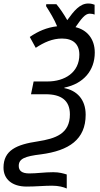

<svg xmlns="http://www.w3.org/2000/svg" viewBox="-64 -871 568 1096"><path d="M317 205V125C297 119 275 112 240 112C188 112 148 119 103 119C59 119 43 102 43 76C43 35 78 21 170 10C330 -11 425 -75 425 -216C425 -305 373 -355 303 -368L304 -371C412 -393 477 -468 477 -571C477 -651 431 -701 367 -716C400 -763 421 -793 448 -793C459 -793 468 -791 476 -788V-844C467 -847 457 -851 440 -851C392 -851 358 -809 320 -756C298 -794 278 -823 258 -847H200L199 -836C220 -803 246 -761 262 -721C203 -714 154 -693 106 -660L140 -598C187 -629 235 -651 290 -651C352 -651 389 -620 389 -559C389 -457 305 -406 207 -406H128L113 -333H197C285 -333 335 -298 335 -218C335 -107 253 -80 152 -64C30 -46 -44 -13 -44 86C-44 151 4 194 88 194C140 194 188 189 233 189C271 189 299 197 317 205Z"/></svg>

Font: Noto Sans SemiCondensed
Style: Italic
Weight: 400
Width: 4
Italic angle: -12°
Designer: Monotype Design Team
Foundry: Monotype Imaging Inc.
Version: Version 2.013